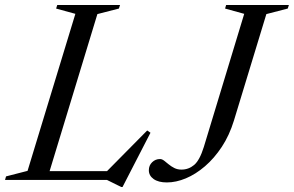

<svg xmlns="http://www.w3.org/2000/svg" viewBox="-49 -715 1168 763"><path d="M338 -659 137.5 0H-29L-25 -14L60.5 -36L250.5 -660L174 -681L178.5 -695H428L423.5 -681ZM367 -25.5 536 -196.5 549 -187.5 438 28H432.5L376 0H85L96.5 -35H401.5ZM880.5 -235.5Q862.5 -177 832.5 -131.5Q802.5 -86 765.5 -54.2Q728.5 -22.5 689.5 -6.2Q650.5 10 614 10Q580.5 10 561.5 -3.5Q542.5 -17 542.5 -38.5Q542.5 -57.5 555.5 -70.2Q568.5 -83 587 -83Q594.5 -83 602.8 -76.8Q611 -70.5 621.2 -62Q631.5 -53.5 644 -47.2Q656.5 -41 672 -41Q700.5 -41 722.5 -59.5Q744.5 -78 761 -131L921.5 -660L845.5 -681L849.5 -695H1099L1094.5 -681L1009.5 -659Z"/></svg>

Font: Newsreader 48pt
Style: Italic
Weight: 400
Italic angle: -17°
Version: Version 1.003